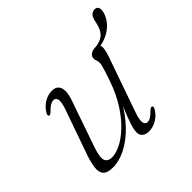

<svg xmlns="http://www.w3.org/2000/svg" viewBox="-149 -751 919 919"><g transform="rotate(-45 311.0 -291.0)"><path d="M619.5 -549.5Q611.5 -519.5 589.2 -495.5Q567 -471.5 534 -457.8Q501 -444 461 -443.5Q458 -443.5 456.5 -445.5Q455 -447.5 455 -450.5Q455 -453.5 457.8 -455.2Q460.5 -457 465 -457.5Q504 -460.5 525.5 -476Q547 -491.5 556.5 -527.5L563.5 -557Q567.5 -573 577.2 -581.5Q587 -590 601 -590Q613.5 -589.5 618.8 -579.5Q624 -569.5 619.5 -549.5ZM465 -66.5Q469 -65 468.5 -60Q468 -55 464.5 -48.5Q449.5 -22.5 423.8 -7.2Q398 8 371 8Q350.5 8 337.8 -2Q325 -12 325 -32.5Q325 -45 329.5 -62Q334 -79 344 -106Q354 -133 372 -176Q390 -219 417 -284L412 -255Q382 -181.5 344.5 -131Q307 -80.5 268 -49.8Q229 -19 192.8 -5.5Q156.5 8 128.5 8Q89.5 8 75.2 -8.2Q61 -24.5 65 -55.2Q69 -86 84.5 -130L160.5 -346Q175.5 -388 171.8 -405Q168 -422 152.5 -422Q143.5 -422 132 -415.8Q120.5 -409.5 104.5 -393Q98 -387 93.8 -384.8Q89.5 -382.5 85.5 -384Q81.5 -386 82.2 -391Q83 -396 86 -402Q101.5 -428.5 126.8 -443.8Q152 -459 179.5 -459Q201 -459 212.5 -447.5Q224 -436 224.8 -413.2Q225.5 -390.5 213 -355.5L135 -130.5Q114.5 -72.5 121.5 -51Q128.5 -29.5 159 -29.5Q183.5 -29.5 216.2 -45.2Q249 -61 284.2 -93.8Q319.5 -126.5 352 -176.5Q384.5 -226.5 408.5 -295Q420.5 -329.5 426.2 -348.2Q432 -367 434 -376.2Q436 -385.5 436 -391.5Q436 -403.5 432.8 -409.8Q429.5 -416 429.5 -426Q429.5 -441 442.2 -450Q455 -459 474.5 -459Q494 -459 498 -441Q502 -423 486 -378L390.5 -105.5Q375.5 -63 379.2 -45.8Q383 -28.5 398 -28.5Q407.5 -28.5 418.8 -35Q430 -41.5 446 -58Q452.5 -64 456.8 -66.2Q461 -68.5 465 -66.5Z"/></g></svg>

Font: Fraunces ExtraLight
Style: Italic
Weight: 250
Italic angle: -16°
Version: Version 1.000;[b76b70a41]